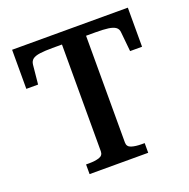

<svg xmlns="http://www.w3.org/2000/svg" viewBox="-127 -831 934 951"><g transform="rotate(-20 340.5 -355.0)"><path d="M277 -87V-650H227Q187 -650 161 -646.5Q135 -643 122.5 -633.5Q110 -624 108 -605L98 -504H36V-710H646V-504H583L573 -605Q572 -624 559 -633.5Q546 -643 520.5 -646.5Q495 -650 454 -650H404V-87Q404 -65 425.5 -58Q447 -51 480 -51H495V0H186V-51H202Q234 -51 255.5 -58Q277 -65 277 -87Z"/></g></svg>

Font: Roboto Serif 36pt Medium
Style: Regular
Weight: 500
Designer: Greg Gazdowicz
Foundry: Commercial Type
Version: Version 1.008